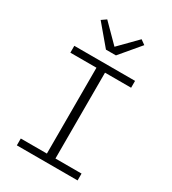

<svg xmlns="http://www.w3.org/2000/svg" viewBox="-221 -1052 1043 1166"><g transform="rotate(30 300.0 -468.5)"><path d="M87 0V-48H270V-650H87V-698H513V-650H330V-48H513V0ZM265 -774 147 -914 180 -937 301 -815 421 -937 453 -914 335 -774Z"/></g></svg>

Font: IBM Plex Mono Light
Style: Regular
Weight: 300
Monospace: yes
Designer: Mike Abbink, Paul van der Laan, Pieter van Rosmalen
Foundry: Bold Monday
Version: Version 2.3